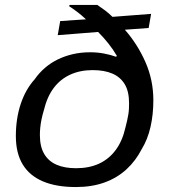

<svg xmlns="http://www.w3.org/2000/svg" viewBox="-20 -743 682 775"><path d="M286 12Q207 12 153 -11Q99 -34 71.5 -79.5Q44 -125 44 -194Q44 -264 63.5 -323Q83 -382 120 -423Q138 -449 162 -469.5Q186 -490 214 -503.5Q242 -517 274.5 -524.5Q307 -532 344 -532Q373 -532 399.5 -527Q426 -522 448 -514L452 -517Q437 -543 417.5 -567.5Q398 -592 376 -614L213 -601L223 -658L327 -665Q310 -681 293 -694Q276 -707 259 -718L261 -723H373Q388 -713 404 -701Q420 -689 434 -675L590 -687L580 -630L484 -623Q535 -565 567 -492.5Q599 -420 599 -338Q599 -281 587.5 -230.5Q576 -180 552 -141Q528 -94 490.5 -59.5Q453 -25 402 -6.5Q351 12 286 12ZM287 -64Q340 -64 380 -82.5Q420 -101 447 -137.5Q474 -174 486 -227Q490 -242 493 -255.5Q496 -269 498 -281Q500 -293 500.5 -304.5Q501 -316 501 -326Q501 -374 483.5 -403Q466 -432 433.5 -446Q401 -460 354 -460Q303 -460 263 -441.5Q223 -423 196.5 -387.5Q170 -352 157 -298Q151 -278 147.5 -260.5Q144 -243 142.5 -228Q141 -213 141 -198Q141 -151 158.5 -121.5Q176 -92 208.5 -78Q241 -64 287 -64Z"/></svg>

Font: Archivo SemiExpanded
Style: Italic
Weight: 400
Width: 6
Italic angle: -10°
Designer: Hector Gatti
Foundry: Omnibus-Type
Version: Version 2.001